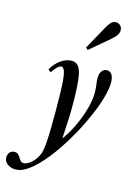

<svg xmlns="http://www.w3.org/2000/svg" viewBox="-273 -934 876 1266"><g transform="rotate(15 165.5 -301.0)"><path d="M-34 254Q-67 254 -90.2 236.8Q-113.5 219.5 -113.5 192Q-113.5 171 -101.2 157.2Q-89 143.5 -69.5 143.5Q-53 143.5 -44 152Q-35 160.5 -28.8 171.8Q-22.5 183 -14.8 191.5Q-7 200 7.5 200Q20 200 39.2 189Q58.5 178 77.5 154Q90 137.5 98.8 120.5Q107.5 103.5 112.8 72Q118 40.5 120.2 -17.8Q122.5 -76 122.5 -174.5Q122.5 -294 119 -360.5Q115.5 -427 106.8 -453.5Q98 -480 83 -480Q60.5 -480 24 -424.5L5.5 -439.5Q29.5 -483.5 66.2 -509Q103 -534.5 140.5 -534.5Q171 -534.5 188.5 -510Q206 -485.5 213.2 -422Q220.5 -358.5 220.5 -242Q220.5 -199 218 -146.5Q215.5 -94 211.5 -29.5L214.5 -27Q253 -82 281 -143.8Q309 -205.5 324.5 -263.5Q340 -321.5 340 -365Q340 -393 338 -410Q336 -427 334.2 -440.2Q332.5 -453.5 332.5 -471Q332.5 -499 345.8 -516.8Q359 -534.5 380 -534.5Q402 -534.5 414.2 -515.5Q426.5 -496.5 426.5 -462Q426.5 -420.5 410.2 -361.8Q394 -303 365.2 -235.5Q336.5 -168 299.2 -99Q262 -30 219.2 33.2Q176.5 96.5 132.2 146.2Q88 196 45.5 225Q3 254 -34 254ZM222 -630.5 207.5 -643.5 299.5 -809.5Q325 -855.5 355.5 -855.5Q374 -855.5 386.2 -842.8Q398.5 -830 398.5 -811Q398.5 -795 388.5 -779Q378.5 -763 354.5 -742.5Z"/></g></svg>

Font: Libre Caslon Condensed Medium Italic
Style: Regular
Weight: 500
Italic angle: -22.583°
Designer: Pablo Impallari, Rodrigo Fuenzalida, Katja Schimmel, Ertekin Erdin
Foundry: Pablo Impallari, Rodrigo Fuenzalida
Version: Version 2.000; ttfautohint (v1.8.4.7-5d5b);gftools[0.9.33]